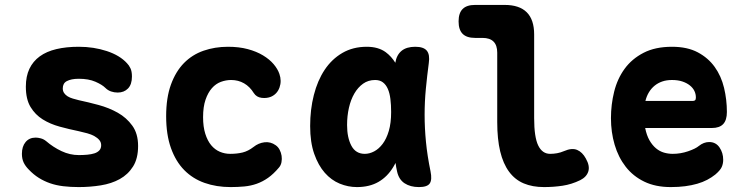

<svg xmlns="http://www.w3.org/2000/svg" viewBox="-20 -750 3040 780"><path d="M300 10Q266 10 237 6.5Q208 3 183.5 -5.5Q159 -14 137.5 -27.5Q116 -41 97 -61Q83 -75 76 -90Q69 -105 69 -125Q69 -155 84 -173Q99 -191 125 -191Q134 -191 145.5 -188Q157 -185 167 -177Q196 -152 230 -136Q264 -120 300 -120Q318 -120 334.5 -121.5Q351 -123 363.5 -127Q376 -131 383.5 -139Q391 -147 391 -160Q391 -172 383.5 -181Q376 -190 363.5 -197Q351 -204 334.5 -208.5Q318 -213 300 -217Q261 -225 222.5 -235.5Q184 -246 153.5 -265Q123 -284 104 -315.5Q85 -347 85 -398Q85 -440 99.5 -470.5Q114 -501 141.5 -521Q169 -541 209 -550.5Q249 -560 300 -560Q361 -560 414 -542.5Q467 -525 496 -493Q504 -485 510 -472.5Q516 -460 516 -439Q516 -407 500 -390.5Q484 -374 458 -374Q444 -374 431 -378.5Q418 -383 408 -393Q395 -406 367.5 -418Q340 -430 300 -430Q284 -430 272 -427.5Q260 -425 251.5 -420.5Q243 -416 239 -408.5Q235 -401 235 -391Q235 -380 240.5 -372Q246 -364 255 -358.5Q264 -353 276 -349.5Q288 -346 300 -343Q338 -335 380.5 -323.5Q423 -312 458.5 -292Q494 -272 517.5 -239.5Q541 -207 541 -157Q541 -106 520.5 -73.5Q500 -41 466.5 -22.5Q433 -4 389.5 3Q346 10 300 10Z M655 -278Q655 -353 674.5 -406.5Q694 -460 727.5 -494Q761 -528 807 -544Q853 -560 906 -560Q951 -560 986.5 -550.5Q1022 -541 1048.5 -525Q1075 -509 1091.5 -489.5Q1108 -470 1115 -450Q1125 -421 1115.5 -394.5Q1106 -368 1081 -357Q1064 -350 1043 -352.5Q1022 -355 1011 -372Q995 -398 971.5 -411.5Q948 -425 919 -425Q898 -425 877.5 -417.5Q857 -410 841 -392Q825 -374 815 -345Q805 -316 805 -274Q805 -235 814 -206.5Q823 -178 838 -160Q853 -142 873 -133.5Q893 -125 915 -125Q943 -125 965.5 -130.5Q988 -136 1010 -153Q1030 -169 1054.5 -172Q1079 -175 1100 -160Q1110 -153 1116 -141.5Q1122 -130 1124 -117Q1126 -104 1123.5 -91Q1121 -78 1113 -69Q1091 -43 1069 -27.5Q1047 -12 1023 -3.5Q999 5 972.5 7.5Q946 10 917 10Q859 10 811 -7Q763 -24 728.5 -59Q694 -94 674.5 -148.5Q655 -203 655 -278Z M1430 10Q1394 10 1360 -4Q1326 -18 1299.5 -48Q1273 -78 1256.5 -125Q1240 -172 1240 -238Q1240 -305 1255 -364Q1270 -423 1299 -466.5Q1328 -510 1371 -535Q1414 -560 1470 -560Q1517 -560 1547 -538Q1570 -521 1586 -495Q1591 -527 1612 -544Q1632 -560 1667 -560Q1701 -560 1714 -544Q1727 -528 1722 -494Q1715 -441 1710 -389Q1705 -337 1705 -283.5Q1705 -230 1710.5 -173.5Q1716 -117 1729 -54Q1736 -20 1726 -5Q1716 10 1682 10Q1647 10 1623.5 -5.5Q1600 -21 1593 -54Q1589 -71 1587 -88Q1582 -79 1578 -72Q1554 -32 1517.5 -11Q1481 10 1430 10ZM1462 -125Q1481 -125 1500 -135Q1519 -145 1534.5 -165.5Q1550 -186 1559.5 -218Q1569 -250 1569 -295Q1569 -324 1566 -348Q1563 -372 1555.5 -389Q1548 -406 1535.5 -415.5Q1523 -425 1504 -425Q1476 -425 1455 -410Q1434 -395 1419.5 -370Q1405 -345 1397.5 -312Q1390 -279 1390 -242Q1390 -191 1407.5 -158Q1425 -125 1462 -125Z M2150 -270Q2150 -193 2166.5 -159Q2183 -125 2215 -125Q2229 -125 2243 -127.5Q2257 -130 2271 -136Q2303 -150 2324.5 -141Q2346 -132 2360 -106Q2377 -76 2370 -53.5Q2363 -31 2337 -18Q2302 -1 2265.5 4.5Q2229 10 2190 10Q2143 10 2107.5 -5Q2072 -20 2048 -52.5Q2024 -85 2012 -135Q2000 -185 2000 -254V-536Q2000 -566 1985 -581Q1970 -596 1940 -596H1910Q1876 -596 1859.5 -612.5Q1843 -629 1843 -663Q1843 -697 1859.5 -713.5Q1876 -730 1910 -730H2030Q2090 -730 2120 -700Q2150 -670 2150 -610Z M2861 -173Q2888 -173 2903 -151Q2918 -129 2918 -101Q2918 -85 2912 -71.5Q2906 -58 2886 -41Q2871 -29 2853 -19.5Q2835 -10 2812.5 -3.5Q2790 3 2763.5 6.5Q2737 10 2705 10Q2643 10 2597.5 -12Q2552 -34 2522 -72.5Q2492 -111 2477 -162Q2462 -213 2462 -270Q2462 -325 2475 -377.5Q2488 -430 2517.5 -470.5Q2547 -511 2594.5 -535.5Q2642 -560 2710 -560Q2772 -560 2814.5 -537.5Q2857 -515 2883.5 -478Q2910 -441 2921.5 -393Q2933 -345 2933 -295Q2933 -262 2918 -246Q2903 -230 2872 -230H2601Q2607 -200 2618.5 -180Q2630 -160 2645 -147.5Q2660 -135 2677.5 -130Q2695 -125 2713 -125Q2745 -125 2775.5 -135.5Q2806 -146 2819 -157Q2829 -165 2839.5 -169Q2850 -173 2861 -173ZM2602 -340H2795Q2801 -340 2804 -343Q2807 -346 2807 -354Q2807 -368 2801 -380.5Q2795 -393 2782.5 -403Q2770 -413 2752 -419Q2734 -425 2710 -425Q2688 -425 2670.5 -419Q2653 -413 2639.5 -402Q2626 -391 2616.5 -375.5Q2607 -360 2602 -340Z"/></svg>

Font: Maple Mono ExtraBold
Style: Regular
Weight: 800
Monospace: yes
Designer: subframe7536
Version: Version 7.000